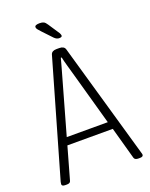

<svg xmlns="http://www.w3.org/2000/svg" viewBox="-159 -947 808 1033"><g transform="rotate(-20 245.0 -431.0)"><path d="M31 2Q12 2 12 -10Q12 -12 14 -23L204 -683Q210 -702 237 -702H253Q280 -702 286 -683L475 -23Q478 -14 478 -10Q478 2 459 2H449Q430 2 426 -11L375 -195H115L63 -11Q60 2 41 2ZM209 -528 127 -238H362L281 -528Q271 -564 261.5 -597Q252 -630 248 -650H243Q238 -630 228.5 -597Q219 -564 209 -528ZM271 -752Q257 -752 244 -765L193 -819Q184 -829 177.5 -836.5Q171 -844 171 -851Q171 -864 199 -864Q214 -864 222.5 -859.5Q231 -855 240 -841L283 -776Q288 -766 288 -761Q288 -752 271 -752Z"/></g></svg>

Font: Asap Condensed ExtraLight
Style: Regular
Weight: 200
Width: 3
Designer: Pablo Cosgaya
Foundry: Omnibus-Type
Version: Version 3.001; ttfautohint (v1.8.4.7-5d5b)